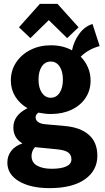

<svg xmlns="http://www.w3.org/2000/svg" viewBox="-20 -804 543 992"><path d="M236 168Q138 168 78 132.5Q18 97 18 36Q18 1 38.5 -25Q59 -51 96 -63Q49 -91 49 -145Q49 -209 122 -245Q82 -268 59 -305Q36 -342 36 -388Q36 -440 63 -481Q90 -522 137 -546Q184 -570 243 -570Q305 -570 352 -544Q362 -592 390 -630Q418 -668 458 -680L495 -566Q436 -550 397 -511Q421 -487 434.5 -455.5Q448 -424 448 -388Q448 -337 422 -298Q396 -259 349.5 -237Q303 -215 243 -215Q226 -215 210 -217Q194 -219 179 -222Q164 -213 164 -197Q164 -184 176.5 -174Q189 -164 215 -162L315 -153Q395 -146 439 -107.5Q483 -69 483 1Q483 77 418.5 122.5Q354 168 236 168ZM242 -299Q271 -299 288 -324.5Q305 -350 305 -392Q305 -435 288 -460.5Q271 -486 242 -486Q213 -486 196 -460.5Q179 -435 179 -393Q179 -350 196.5 -324.5Q214 -299 242 -299ZM246 68Q295 68 322 56Q349 44 349 19Q349 -4 332 -16.5Q315 -29 271 -33L168 -43Q163 -43 161 -44Q143 -24 143 2Q143 36 172 52Q201 68 246 68ZM137 -607 78 -663 186 -784H277L386 -663L327 -607L232 -700Z"/></svg>

Font: Freeman
Style: Regular
Weight: 400
Designer: Vernon Adams, Aoife Mooney, Rodrigo Fuenzalida
Foundry: Rodrigo Fuenzalida
Version: Version 1.000; ttfautohint (v1.8.4.7-5d5b)